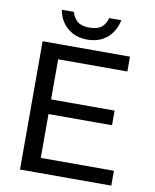

<svg xmlns="http://www.w3.org/2000/svg" viewBox="-91 -902 782 971"><g transform="rotate(10 300.0 -416.5)"><path d="M79.1 0V-658.7H527.8V-582.5H172.4V-376.5H498.5V-301.3H172.4V-76.2H547.9V0ZM299.3 -706.1Q238.8 -706.1 198 -740.7Q157.2 -775.4 147 -832.5H209Q217.3 -801.8 238.3 -784.7Q259.3 -767.6 299.3 -767.6Q340.8 -767.6 361.6 -784.7Q382.3 -801.8 390.6 -832.5H452.6Q440.9 -774.4 400.6 -740.2Q360.4 -706.1 299.3 -706.1Z"/></g></svg>

Font: Liberation Mono
Style: Regular
Weight: 400
Monospace: yes
Designer: Steve Matteson
Foundry: Ascender Corporation
Version: Version 2.1.5